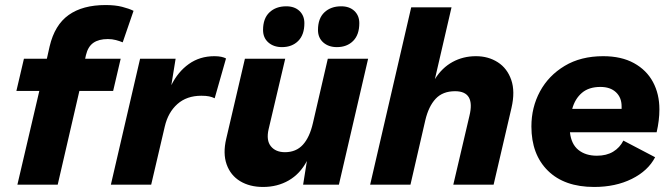

<svg xmlns="http://www.w3.org/2000/svg" viewBox="-20 -733 2666 762"><path d="M49 0 136 -372H45L75 -500H166L177 -549Q197 -634 252.5 -673.5Q308 -713 399 -713Q437 -713 464.5 -706Q492 -699 510 -690L467 -565Q455 -570 440 -574Q425 -578 408 -578Q372 -578 350.5 -563Q329 -548 321 -514L318 -500H459L429 -372H295L209 0Z M420 0 536 -500H677L660 -395Q686 -448 729.5 -479Q773 -510 831 -510Q847 -510 858.5 -507.5Q870 -505 877 -501L832 -343Q822 -348 810 -350.5Q798 -353 779 -353Q721 -353 684 -320Q647 -287 634 -231L580 0Z M1024 9Q971 9 933 -14Q895 -37 879.5 -80.5Q864 -124 878 -183L952 -500H1112L1046 -220Q1036 -176 1055 -152.5Q1074 -129 1111 -129Q1155 -129 1182 -158.5Q1209 -188 1222 -245L1281 -500H1441L1325 0H1183L1198 -94Q1171 -43 1126 -17Q1081 9 1024 9ZM1317 -546Q1284 -546 1263 -564.5Q1242 -583 1242 -614Q1242 -660 1267.5 -684Q1293 -708 1334 -708Q1367 -708 1386.5 -689.5Q1406 -671 1406 -641Q1406 -595 1381.5 -570.5Q1357 -546 1317 -546ZM1099 -546Q1066 -546 1045 -564.5Q1024 -583 1024 -614Q1024 -660 1049.5 -684Q1075 -708 1116 -708Q1149 -708 1168.5 -689.5Q1188 -671 1188 -641Q1188 -595 1163.5 -570.5Q1139 -546 1099 -546Z M1449 0 1612 -704H1772L1706 -419Q1734 -464 1776 -487Q1818 -510 1869 -510Q1918 -510 1955.5 -486Q1993 -462 2009 -416Q2025 -370 2010 -305L1939 0H1779L1843 -273Q1867 -371 1786 -371Q1737 -371 1709 -341Q1681 -311 1668 -256L1609 0Z M2338 9Q2220 9 2154.5 -55.5Q2089 -120 2089 -231Q2089 -307 2123 -370Q2157 -433 2221 -471.5Q2285 -510 2374 -510Q2446 -510 2496 -482.5Q2546 -455 2571.5 -407.5Q2597 -360 2597 -299Q2597 -255 2586 -208H2242Q2247 -161 2275.5 -138Q2304 -115 2349 -115Q2387 -115 2413.5 -131Q2440 -147 2454 -175L2580 -109Q2552 -55 2487.5 -23Q2423 9 2338 9ZM2363 -388Q2317 -388 2289.5 -364.5Q2262 -341 2251 -301H2447Q2447 -306 2447 -311Q2447 -346 2424.5 -367Q2402 -388 2363 -388Z"/></svg>

Font: Prodigy Sans
Style: Bold Italic
Weight: 700
Italic angle: -13°
Designer: Wei Huang
Foundry: Wei Huang
Version: Version 1.003; ttfautohint (v1.8.3)